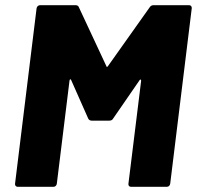

<svg xmlns="http://www.w3.org/2000/svg" viewBox="-20 -720 759 740"><path d="M557 -692 396 -465C393 -461 391 -461 390 -465L284 -692C282 -698 277 -700 271 -700H134C128 -700 122 -695 121 -688L38 -12C37 -5 42 0 48 0H186C193 0 198 -5 199 -12L248 -410C249 -415 253 -416 254 -412L320 -263C323 -257 328 -255 334 -255H401C407 -255 413 -257 416 -263L518 -411C520 -415 524 -414 524 -409L475 -12C474 -5 478 0 485 0H623C630 0 635 -5 636 -12L719 -688C720 -695 715 -700 709 -700H572C566 -700 561 -698 557 -692Z"/></svg>

Font: Barlow ExtraBold
Style: Italic
Weight: 800
Italic angle: -7°
Designer: Jeremy Tribby
Foundry: Tribby Type
Version: Version 1.422;hotconv 1.0.109;makeotfexe 2.5.65596